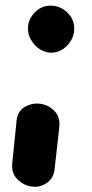

<svg xmlns="http://www.w3.org/2000/svg" viewBox="-20 -524 336 701"><path d="M100.5 157.5Q69.5 155.5 44.8 131.8Q20 108 25 69L40.5 -83Q43.5 -117 69.2 -132.8Q95 -148.5 124 -145.5Q156 -142 178.2 -119.5Q200.5 -97 196.5 -60L179.5 92.5Q176 126.5 151.5 143.5Q127 160.5 100.5 157.5ZM165.5 -331.5Q130.5 -333.5 106.2 -360.8Q82 -388 82 -420Q82 -452.5 106.2 -478Q130.5 -503.5 166.5 -503.5Q200.5 -502.5 225.8 -478.2Q251 -454 251 -420Q251 -385 225.8 -358.2Q200.5 -331.5 165.5 -331.5Z"/></svg>

Font: Edu NSW ACT Hand Pre
Style: Regular
Weight: 400
Designer: Tina and Corey Anderson, Eben Sorkin, Mirko Velimirovic
Foundry: Sorkin Type Co.
Version: Version 2.000